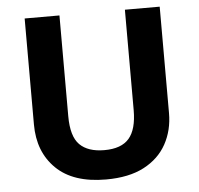

<svg xmlns="http://www.w3.org/2000/svg" viewBox="-52 -767 860 830"><g transform="rotate(-5 378.0 -352.0)"><path d="M671 -252Q671 -178 638.5 -118.5Q606 -59 540.5 -24.5Q475 10 375 10Q233 10 159 -62.5Q85 -135 85 -254V-714H236V-277Q236 -189 272 -153Q308 -117 379 -117Q453 -117 486.5 -156Q520 -195 520 -278V-714H671Z"/></g></svg>

Font: Noto Sans Adlam
Style: Regular
Weight: 400
Designer: Mark Jamra, Neil Patel
Foundry: JamraPatel LLC
Version: Version 3.001